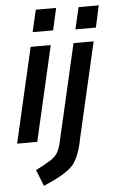

<svg xmlns="http://www.w3.org/2000/svg" viewBox="-61 -734 620 1008"><g transform="rotate(-5 249.0 -229.5)"><path d="M114 0H8L123 -500H229ZM248 -576H140L167 -692H274ZM129 233 95 147Q149 120 176 102Q203 84 214.5 61.5Q226 39 234 0L349 -500H455L340 0Q321 101 283 142.5Q245 184 129 233ZM473 -571H365L392 -686H498Z"/></g></svg>

Font: Storia Sans SemiBold
Style: Italic
Weight: 600
Italic angle: -13°
Designer: Campivisivi
Foundry: Accademia di Belle Arti di Urbino and students of MA course of Visual design
Version: Version 60.001;May 25, 2020;FontCreator 12.0.0.2522 64-bit